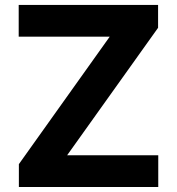

<svg xmlns="http://www.w3.org/2000/svg" viewBox="-20 -747 707 767"><path d="M55.4 0V-91.3L418.3 -600.5H54.7V-727.3H611.5V-636L248.2 -126.8H612.2V0Z"/></svg>

Font: InterMG
Style: Bold
Weight: 700
Designer: Rasmus Andersson
Foundry: rsms
Version: Version 3.019;December 26, 2023;FontCreator 15.0.0.2955 64-b